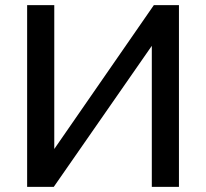

<svg xmlns="http://www.w3.org/2000/svg" viewBox="-20 -730 806 750"><path d="M86 0V-710H192V-148L581 -710H679V0H573V-551L190 0Z"/></svg>

Font: Rising Sun Medium
Style: Regular
Weight: 500
Designer: Matt McInerney, Pablo Impallari, Rodrigo Fuenzalida (Raleway font), Stephen Hutchings (Greek), Cristiano Sobral (main ch
Foundry: The Rising Sun Project Authors
Version: Version 4.327; ttfautohint (v1.8.4.7-5d5b-dirty)